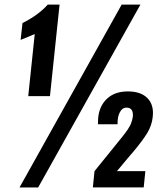

<svg xmlns="http://www.w3.org/2000/svg" viewBox="-20 -830 734 850"><path d="M66.4 0 518.6 -809.6H601.6L148.9 0ZM105 -404.3 133.8 -679.2 71.3 -653.3 79.6 -728Q149.4 -762.7 191.4 -809.6H243.7L201.2 -404.3ZM391.1 -0.5 398.4 -72.3 505.4 -204.6Q507.3 -207 515.4 -217Q523.4 -227.1 526.1 -230.5Q528.8 -233.9 535.6 -242.9Q542.5 -252 545.4 -256.6Q548.3 -261.2 553.2 -269.5Q558.1 -277.8 560.3 -283.9Q562.5 -290 564.7 -297.6Q566.9 -305.2 567.9 -312Q568.4 -316.4 568.4 -320.8Q568.4 -353.5 540 -353.5Q520.5 -353.5 509.8 -331.5Q500.5 -312.5 500.5 -287.1Q500.5 -283.7 500.5 -279.8H413.6Q414.1 -307.1 415 -311.5Q420.9 -363.3 455.1 -394.3Q489.3 -425.3 545.9 -425.3Q603 -425.3 632.3 -396Q657.2 -371.1 657.2 -329.1Q657.2 -321.3 656.2 -313Q652.3 -274.9 632.1 -241.5Q611.8 -208 569.8 -157.7Q566.9 -154.8 555.7 -141.6Q544.4 -128.4 533 -114.5Q521.5 -100.6 510 -86.9Q498.5 -73.2 497.6 -72.3H623.5L616.2 -0.5Z"/></svg>

Font: Oswald
Style: Bold
Weight: 700
Designer: Vernon Adams
Foundry: Vernon Adams
Version: 3.0; ttfautohint (v0.94.23-7a4d-dirty) -l 8 -r 50 -G 200 -x 